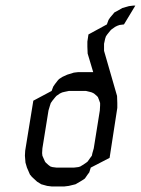

<svg xmlns="http://www.w3.org/2000/svg" viewBox="-20 -672 508 692"><path d="M69.8 -110.8 70.8 -128.9 100.1 -309.1 166 -344.2 171.9 -359.9 178.2 -369.1 188 -381.8 192.9 -387.2 205.1 -395 222.2 -402.8 246.1 -410.2 262.2 -412.1H315.9L295.9 -479L294.9 -503.9V-522L298.8 -547.9L365.2 -584L371.1 -600.1L377 -608.9L388.2 -622.1L392.1 -627L404.8 -633.8L420.9 -643.1L444.8 -649.9L460.9 -651.9H467.8L426.8 -584L411.1 -582L402.8 -579.1L395 -575.2L381.8 -565.9L377.9 -562L367.2 -548.8L361.8 -541L358.9 -532.2L356.9 -522.9L355 -514.2V-488.8L401.9 -326.2L402.8 -300.8V-283.2L375 -103L307.1 -67.9L301.8 -50.8L295.9 -43L286.1 -28.8L280.8 -24.9L268.1 -17.1L252 -7.8L228 -2L211.9 0H166L149.9 -2L128.9 -7.8L113.8 -17.1L95.2 -34.2L87.9 -43L77.1 -67.9L71.8 -85.9ZM131.8 -120.1 132.8 -110.8 136.2 -103 142.1 -89.8 145 -85.9 154.8 -77.1 162.1 -71.8 168.9 -69.8 184.1 -67.9H246.1L262.2 -69.8L269 -71.8L277.8 -77.1L291 -85.9L295.9 -89.8L305.2 -103L311 -110.8L313 -120.1L317.9 -137.2L339.8 -273.9L340.8 -292V-300.8L337.9 -309.1L333 -321.8L329.1 -326.2L318.8 -335L311 -338.9L304.2 -340.8L290 -344.2H228L211.9 -340.8L204.1 -338.9L195.8 -335L183.1 -326.2L179.2 -321.8L168.9 -309.1L163.1 -300.8L160.2 -292L154.8 -273.9L132.8 -137.2Z"/></svg>

Font: Petahja
Style: Italic
Weight: 400
Designer: T. Christopher White
Version: Version 1.1